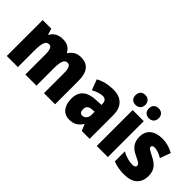

<svg xmlns="http://www.w3.org/2000/svg" viewBox="5 -1424 2091 2091"><g transform="rotate(45 1050.0 -378.5)"><path d="M637 -563C575 -563 530 -536 502 -489H492C470 -533 429 -563 359 -563C290 -563 239 -534 216 -485H208L187 -553H55V0H226V-246C226 -364 241 -417 292 -417C326 -417 341 -381 341 -305V0H512V-262C512 -367 527 -417 577 -417C611 -417 628 -382 628 -305V0H799V-360C799 -499 744 -563 637 -563Z M1139 -563C1056 -563 985 -545 928 -513L974 -391C1024 -418 1068 -432 1103 -432C1141 -432 1161 -410 1161 -364V-352L1083 -349C951 -343 880 -287 880 -169C880 -70 927 10 1022 10C1098 10 1137 -16 1176 -73H1180L1210 0H1331V-363C1331 -496 1258 -563 1139 -563ZM1127 -245 1161 -247V-200C1161 -153 1132 -121 1096 -121C1068 -121 1052 -139 1052 -177C1052 -220 1075 -243 1127 -245Z M1348 -690C1348 -641 1378 -614 1422 -614C1467 -614 1499 -642 1499 -690C1499 -739 1467 -767 1422 -767C1378 -767 1348 -740 1348 -690ZM1553 -690C1553 -642 1583 -614 1629 -614C1674 -614 1705 -642 1705 -690C1705 -739 1674 -767 1629 -767C1583 -767 1553 -740 1553 -690ZM1612 0V-553H1441V0Z M2072 -170C2072 -259 2026 -305 1950 -343C1873 -384 1862 -390 1862 -409C1862 -426 1875 -434 1900 -434C1936 -434 1982 -416 2021 -393L2065 -516C2007 -547 1954 -563 1893 -563C1771 -563 1698 -505 1698 -400C1698 -318 1736 -265 1811 -230C1893 -192 1905 -180 1905 -160C1905 -138 1889 -129 1855 -129C1807 -129 1748 -148 1699 -174V-21C1754 2 1808 10 1869 10C2003 10 2072 -55 2072 -170Z"/></g></svg>

Font: Noto Sans Devanagari UI Condensed Black
Style: Regular
Weight: 900
Width: 3
Designer: Jelle Bosma - Monotype Design Team
Foundry: Monotype Imaging Inc.
Version: Version 2.004